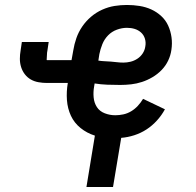

<svg xmlns="http://www.w3.org/2000/svg" viewBox="-20 -548 790 773"><path d="M328 205 362 -2Q330 -12 304.5 -32.5Q279 -53 265.5 -82Q252 -111 249.5 -145Q247 -179 253 -214H169Q152 -214 135 -217Q118 -220 104 -228Q90 -236 80 -249Q70 -262 65 -278Q60 -294 60 -311Q60 -328 63 -345L68 -379H176L171 -345Q169 -336 169 -327Q169 -318 168 -309V-308Q168 -307 168 -306.5Q168 -306 169 -306H268L275 -345Q279 -370 287.5 -394.5Q296 -419 311 -441Q326 -463 346.5 -480.5Q367 -498 391.5 -509Q416 -520 441 -524Q466 -528 491 -528Q517 -528 542 -524Q567 -520 589 -510Q611 -500 629 -483.5Q647 -467 657 -445Q667 -423 670.5 -398Q674 -373 670 -347Q667 -325 657 -304Q647 -283 630.5 -266Q614 -249 593.5 -237Q573 -225 551.5 -218Q530 -211 508 -208.5Q486 -206 464 -206Q438 -206 412 -207Q386 -208 361 -212L359 -200Q355 -178 357 -156Q359 -134 370 -117Q381 -100 401.5 -92Q422 -84 444 -84Q460 -84 476.5 -87.5Q493 -91 508 -100Q523 -109 535 -122Q547 -135 556 -150L644 -108Q631 -84 612 -63Q593 -42 570 -27Q547 -12 520.5 -3.5Q494 5 468 7L435 205ZM477 -296Q491 -296 505.5 -299.5Q520 -303 533 -311.5Q546 -320 554.5 -333Q563 -346 565 -361Q568 -377 563.5 -392Q559 -407 548 -417Q537 -427 522.5 -431.5Q508 -436 491 -436Q471 -436 450.5 -428.5Q430 -421 415 -405.5Q400 -390 392 -370Q384 -350 380 -330L376 -304Q389 -302 401.5 -301.5Q414 -301 426.5 -300Q439 -299 451.5 -297.5Q464 -296 477 -296Z"/></svg>

Font: Iosevka Etoile Semibold
Style: Italic
Weight: 600
Italic angle: -9°
Designer: Belleve Invis
Foundry: Belleve Invis
Version: Version 22.1.2; ttfautohint (v1.8.4)